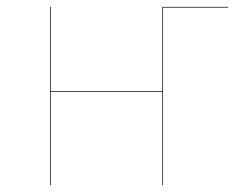

<svg xmlns="http://www.w3.org/2000/svg" viewBox="-20 -537 697 557"><path d="M642 -515H453V0H451V-271H127V0H125V-517H127V-273H451V-517H642Z"/></svg>

Font: FiraGO Two
Style: Regular
Weight: 100
Designer: bBox Type
Foundry: bBox Type GmbH
Version: Version 1.001